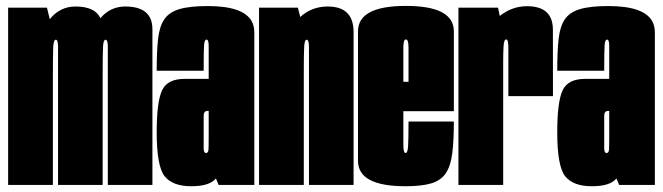

<svg xmlns="http://www.w3.org/2000/svg" viewBox="-20 -626 2246 650"><path d="M7.5 0V-600H139L148.5 -561Q183 -604 235.5 -604Q301.5 -604 320 -564.5Q353.5 -604 404 -604Q496 -604 496 -527V0H345V-468Q345 -491.5 337.5 -491.5Q330 -491.5 328.8 -467.8Q327.5 -444 327.5 -357.5V0H176.5V-468Q176.5 -491.5 169 -491.5Q161.5 -491.5 160.2 -467.8Q159 -444 159 -357.5V0Z M720 0 711 -22Q690 4.5 627.5 4.5Q565 4.5 537.8 -28.8Q510.5 -62 510.5 -178Q510.5 -282 528.8 -320.5Q547 -359 605 -359H686.5V-470.5Q686.5 -492 679 -492Q672 -492 670.8 -472.2Q669.5 -452.5 669.5 -386.5H510.5Q510.5 -450.5 515 -493Q519.5 -535.5 535.8 -560Q552 -584.5 587 -595Q622 -605.5 683.5 -605.5Q803 -605.5 832 -554.5Q841 -538 841 -516Q841 -427 841 -287V0ZM686.5 -163.5V-250.5H682.5Q669.5 -250.5 669.5 -233.5V-124.5Q669.5 -108 677.5 -108Q685 -108 685.8 -119.8Q686.5 -131.5 686.5 -163.5Z M857 0V-600H988.5L996.5 -568.5Q1035.5 -604 1089.5 -604Q1177 -604 1177 -517.5V0H1026V-466Q1026 -491.5 1018.5 -491.5Q1011 -491.5 1009.8 -468Q1008.5 -444.5 1008.5 -393.5V0Z M1353 4.5Q1192 4.5 1192 -81.5V-520Q1192 -606 1354.2 -606Q1516.5 -606 1516.5 -520V-249.5H1345.5V-136.5Q1345.5 -108 1353 -108Q1360 -108 1361.5 -130.2Q1363 -152.5 1363 -214.5H1516.5Q1516.5 -149 1511 -106.2Q1505.5 -63.5 1489 -39.2Q1472.5 -15 1440 -5.2Q1407.5 4.5 1353 4.5ZM1345.5 -349H1363V-465Q1363 -492.5 1354.2 -492.5Q1345.5 -492.5 1345.5 -465Z M1701 -300.5V-466Q1701 -492.5 1693.5 -492.5Q1686 -492.5 1684.8 -469Q1683.5 -445.5 1683.5 -423V0H1532V-600H1666L1672 -572Q1713.5 -605 1764 -605Q1851.5 -605 1851.8 -526Q1852 -447 1852 -300.5Z M2076 0 2067 -22Q2046 4.5 1983.5 4.5Q1921 4.5 1893.8 -28.8Q1866.5 -62 1866.5 -178Q1866.5 -282 1884.8 -320.5Q1903 -359 1961 -359H2042.5V-470.5Q2042.5 -492 2035 -492Q2028 -492 2026.8 -472.2Q2025.5 -452.5 2025.5 -386.5H1866.5Q1866.5 -450.5 1871 -493Q1875.5 -535.5 1891.8 -560Q1908 -584.5 1943 -595Q1978 -605.5 2039.5 -605.5Q2159 -605.5 2188 -554.5Q2197 -538 2197 -516Q2197 -427 2197 -287V0ZM2042.5 -163.5V-250.5H2038.5Q2025.5 -250.5 2025.5 -233.5V-124.5Q2025.5 -108 2033.5 -108Q2041 -108 2041.8 -119.8Q2042.5 -131.5 2042.5 -163.5Z"/></svg>

Font: Anybody UltraCondensed ExtraBold
Style: Regular
Weight: 800
Width: 1
Designer: Tyler Finck
Foundry: Etcetera Type Company
Version: Version 1.010; ttfautohint (v1.8.3) -l 8 -r 50 -G 200 -x 14 